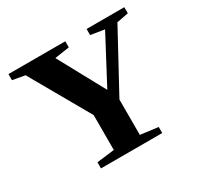

<svg xmlns="http://www.w3.org/2000/svg" viewBox="-143 -819 1007 983"><g transform="rotate(-30 361.0 -327.5)"><path d="M445 -258V-49L549 -36V0H187V-36L291 -49V-255L91 -606L18 -619V-655H354V-619L267 -606L416 -332L561 -606L480 -619V-655H703V-619L634 -606Z"/></g></svg>

Font: Libra Serif Modern
Style: Bold
Weight: 700
Designer: Stefan Peev, Context Ltd
Foundry: Ascender Corporation
Version: Version 1.000